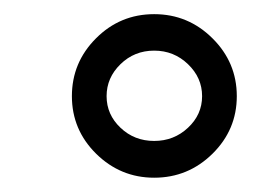

<svg xmlns="http://www.w3.org/2000/svg" viewBox="-20 -830 386 270"><path d="M196.8 -580.1Q149.4 -580.1 115.2 -613.8Q81.1 -647.5 81.1 -694.8Q81.1 -742.2 115 -776.1Q148.9 -810.1 196.8 -810.1Q244.6 -810.1 278.8 -776.1Q313 -742.2 313 -694.8Q313 -647.5 278.8 -613.8Q244.6 -580.1 196.8 -580.1ZM149.4 -739.7Q129.9 -720.7 129.9 -694.8Q129.9 -668.9 149.4 -650.4Q168.9 -631.8 196.8 -631.8Q224.6 -631.8 244.4 -650.4Q264.2 -668.9 264.2 -694.8Q264.2 -720.7 244.4 -739.7Q224.6 -758.8 196.8 -758.8Q168.9 -758.8 149.4 -739.7Z"/></svg>

Font: Trueno
Style: Rg
Weight: 400
Designer: Julieta Ulanovsky
Foundry: Julieta Ulanovsky
Version: Version 3.001b